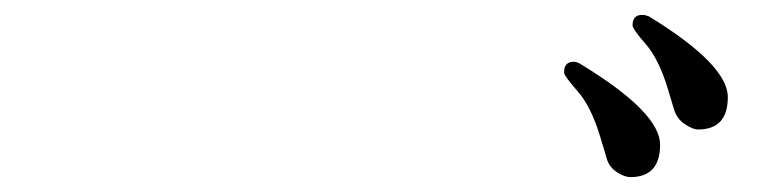

<svg xmlns="http://www.w3.org/2000/svg" viewBox="-20 -807 1040 258"><path d="M852 -785Q958 -720 958 -676.5Q958 -633 918 -633Q911 -633 900.5 -640Q890 -647 886 -659L877 -689Q865 -728 847.5 -748Q830 -768 830 -773Q830 -787 843 -787Q847 -787 852 -785ZM827 -569Q819 -569 808.5 -576Q798 -583 795 -595L786 -625Q774 -664 756.5 -684Q739 -704 738 -709V-710Q738 -724 751 -724Q755 -724 760 -721Q867 -656 867 -612.5Q867 -569 827 -569Z"/></svg>

Font: Sawarabi Mincho
Style: Regular
Weight: 400
Version: Version 1.00